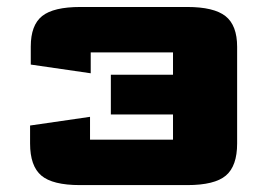

<svg xmlns="http://www.w3.org/2000/svg" viewBox="-20 -531 774 556"><path d="M211.5 5Q132.3 5 99.7 -22.6Q67.1 -50.2 67.1 -115.5V-167.5L240.7 -192.7V-126.5Q240.7 -126.5 240.7 -126.5Q240.7 -126.5 240.7 -126.5H481Q481 -126.5 481 -126.5Q481 -126.5 481 -126.5V-199.5H301V-314.5H481V-379.3Q481 -379.3 481 -379.3Q481 -379.3 481 -379.3H242.7Q242.7 -379.3 242.7 -379.3Q242.7 -379.3 242.7 -379.3V-318.8L69.1 -344V-396.3Q69.1 -458.2 102 -484.5Q134.9 -510.8 213 -510.8H521.9Q599.5 -510.8 633.1 -484.2Q666.7 -457.6 666.7 -395.3V-115.5Q666.7 -50.2 634.1 -22.6Q601.5 5 522.3 5Z"/></svg>

Font: Science Gothic
Style: Regular
Weight: 400
Designer: Thomas Phinney, Vassil Kateliev, Brandon Buerkle
Foundry: Font Detective LLC
Version: Version 1.018